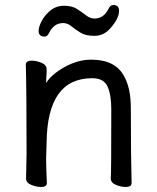

<svg xmlns="http://www.w3.org/2000/svg" viewBox="-20 -729 628 766"><path d="M482 17Q463 17 442.5 8.5Q422 0 422 -17Q424 -34 424 -293Q424 -351 409 -384Q394 -417 348 -417Q169 -417 166 -162L164 -97Q164 -59 167 1Q167 17 144 17Q125 17 104.5 8.5Q84 0 84 -17L86 -115Q86 -364 83 -471Q83 -487 107 -487Q125 -487 145.5 -478.5Q166 -470 166 -453V-439Q164 -411 164 -398Q186 -433 238.5 -462Q291 -491 344 -491Q440 -491 475 -425Q502 -378 502 -297Q502 -105 505 1Q505 17 482 17ZM158 -583Q134 -583 134 -606Q134 -621 146 -644.5Q158 -668 181 -687Q204 -706 236 -706Q268 -706 288.5 -692.5Q309 -679 324.5 -667Q340 -655 357 -655Q394 -655 413 -694Q420 -709 432 -709Q455 -709 455 -686Q455 -655 420 -616Q394 -586 357 -586Q321 -586 300.5 -599Q280 -612 264.5 -624.5Q249 -637 232 -637Q195 -637 176 -598Q169 -583 158 -583Z"/></svg>

Font: LXGW WenKai Medium
Style: Regular
Weight: 500
Designer: LXGW / Fontworks Inc.
Foundry: LXGW / Fontworks Inc.
Version: Version 1.501; October 10, 2024